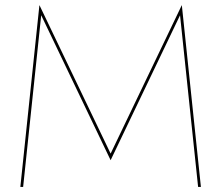

<svg xmlns="http://www.w3.org/2000/svg" viewBox="-20 -735 850 755"><path d="M142 -675 415 -105 688 -675 759 0H770L695 -715L415 -131L135 -715L60 0H71Z"/></svg>

Font: Jost Thin
Style: Regular
Weight: 250
Version: Version 3.710